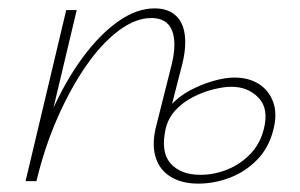

<svg xmlns="http://www.w3.org/2000/svg" viewBox="-20 -432 716 458"><path d="M453 6Q415 6 388.5 -9.5Q362 -25 352 -54.5Q342 -84 351 -125L390 -280Q402 -331 390 -360Q378 -389 341 -389Q303 -389 262.5 -358.5Q222 -328 185 -274.5Q148 -221 117 -150.5Q86 -80 67 0H47Q69 -88 102.5 -163.5Q136 -239 177 -294.5Q218 -350 262 -381Q306 -412 349 -412Q379 -412 397.5 -396.5Q416 -381 420.5 -351Q425 -321 415 -280L375 -124Q363 -69 387 -42Q411 -15 458 -15Q491 -15 522 -27.5Q553 -40 576.5 -64Q600 -88 609 -123Q622 -172 597 -198.5Q572 -225 532 -225Q514 -225 489.5 -219Q465 -213 440.5 -200.5Q416 -188 398.5 -169Q381 -150 375 -124H357Q365 -156 385.5 -179Q406 -202 433.5 -216.5Q461 -231 489 -239Q517 -247 539 -247Q573 -247 597 -232Q621 -217 631.5 -189Q642 -161 632 -122Q621 -79 593 -50.5Q565 -22 528 -8Q491 6 453 6ZM41 0 138 -408H163L66 0Z"/></svg>

Font: Ysabeau Infant Thin
Style: Italic
Weight: 250
Italic angle: -12°
Designer: Christian Thalmann (Catharsis Fonts)
Version: Version 2.001;gftools[0.9.30]; featfreeze: ss01,ss02,lnum